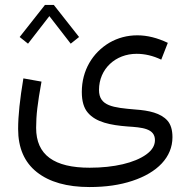

<svg xmlns="http://www.w3.org/2000/svg" viewBox="-20 -546 778 786"><path d="M60.5 -394.5 94.7 -367.2 182.1 -480 269.5 -367.2 303.7 -394.5 200.2 -525.9H164.1ZM667 -370.6C624 -391.1 582.5 -401.4 542.5 -401.4C500.5 -401.4 462.4 -391.1 427.7 -371.1C358.9 -330.1 314.9 -257.8 314.9 -169.4C314.9 -131.8 323.2 -103.5 339.8 -84.5C373 -45.4 432.6 -33.7 501.5 -28.3C561.5 -24.4 614.3 -20.5 614.3 27.8C614.3 49.8 602.5 69.3 578.6 86.4C531.2 120.6 447.3 140.6 347.2 140.6C202.1 140.6 127.9 88.9 127.9 -22.5C127.9 -47.9 129.4 -74.7 132.8 -103C136.2 -131.3 141.6 -167.5 149.9 -211.9L75.7 -225.1C61.5 -140.6 54.2 -72.3 54.2 -18.1C54.2 59.1 79.6 118.2 130.9 158.7C182.1 199.2 253.9 219.7 346.7 219.7C412.6 219.7 470.7 211.4 522 194.3C624 160.6 686 97.7 686 15.6C686 -14.2 679.2 -36.6 665.5 -52.2C638.2 -83 590.3 -93.8 533.7 -97.7C443.4 -105.5 385.3 -111.3 385.3 -177.7C385.3 -264.2 453.1 -325.7 539.1 -325.7C572.8 -325.7 606.4 -317.9 640.1 -301.8Z"/></svg>

Font: Estedad Regular
Style: Regular
Weight: 400
Designer: Amin Abedi
Version: Version 7.3